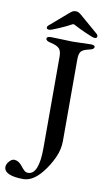

<svg xmlns="http://www.w3.org/2000/svg" viewBox="-183 -882 643 1134"><g transform="rotate(10 138.0 -315.0)"><path d="M-74 148Q-74 130 -59 113.5Q-44 97 -30 97Q-6 97 15 121Q32 143 41.5 151Q51 159 63 159Q128 159 128 -2V-551Q128 -584 113.5 -598.5Q99 -613 62 -621Q33 -627 33 -641Q33 -654 59 -654Q87 -654 127 -652Q165 -650 185 -650L232 -651Q268 -653 297 -653Q322 -653 322 -641Q322 -627 293 -621Q256 -613 245 -599Q234 -585 234 -551V-61Q234 -10 210.5 40.5Q187 91 154 132Q100 200 42 200Q-15 200 -44.5 186.5Q-74 173 -74 148ZM24 -706Q24 -713 31 -719L132 -806Q149 -821 157 -825.5Q165 -830 176 -830Q187 -830 195 -825.5Q203 -821 220 -806L321 -719Q327 -714 327 -706Q327 -694 312 -694Q302 -694 256 -714.5Q210 -735 187 -748Q182 -752 176 -752Q170 -752 165 -748Q142 -735 96 -715Q50 -695 40 -695Q24 -695 24 -706Z"/></g></svg>

Font: EB Garamond Medium
Style: Regular
Weight: 500
Designer: Georg Duffner and Octavio Pardo
Foundry: Georg Duffner
Version: Version 1.000